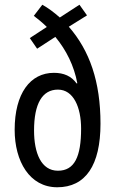

<svg xmlns="http://www.w3.org/2000/svg" viewBox="-20 -782 487 812"><path d="M159 -762 123 -715C141 -701 160 -686 178 -668L106 -621L137 -576L214 -626C261 -569 293 -504 307 -430L304 -429C282 -460 250 -474 208 -474C108 -474 42 -387 42 -233C42 -100 105 10 222 10C342 10 405 -83 405 -259C405 -437 359 -568 271 -669L348 -717L316 -762L233 -708C208 -730 184 -748 159 -762ZM225 -403C291 -403 323 -328 323 -238C323 -119 295 -60 225 -60C154 -60 124 -135 124 -230C124 -344 159 -403 225 -403Z"/></svg>

Font: Noto Sans Arabic ExtCond
Style: Regular
Weight: 400
Width: 2
Designer: Monotype Design Team, Nadine Chahine, Nizar Qandah and Khaled Hosny
Foundry: Monotype Imaging Inc.
Version: Version 2.012